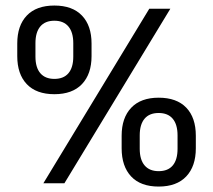

<svg xmlns="http://www.w3.org/2000/svg" viewBox="-20 -671 781 703"><path d="M138.8 0 526.6 -639H603.7L215.8 0ZM560.9 12.1Q494.9 12.1 460.1 -25Q425.4 -62.2 425.4 -128V-173.9Q425.4 -239.5 460.4 -276.4Q495.4 -313.3 560.9 -313.3Q626.9 -313.3 662 -276.8Q697 -240.3 697 -173.9V-128Q697 -62.2 661.9 -25Q626.8 12.1 560.9 12.1ZM560.9 -44.3Q595.1 -44.3 612.6 -65.3Q630.1 -86.3 630.1 -126.3V-175.2Q630.1 -215.3 612.4 -236.3Q594.7 -257.3 560.9 -257.3Q526.9 -257.3 509.3 -236.3Q491.6 -215.3 491.6 -175.2V-126.3Q491.6 -86.3 509.5 -65.3Q527.4 -44.3 560.9 -44.3ZM179.1 -326.1Q113.1 -326.1 78.1 -362.9Q43.2 -399.6 43.2 -465.5V-511.8Q43.2 -577.3 78.1 -614Q113.1 -650.7 179.1 -650.7Q245.1 -650.7 280.1 -614Q315.2 -577.3 315.2 -511.8V-465.5Q315.2 -400 280.1 -363Q244.9 -326.1 179.1 -326.1ZM179.1 -382.1Q212.9 -382.1 230.6 -402.9Q248.3 -423.7 248.3 -463.8V-513Q248.3 -552.7 230.6 -573.9Q212.9 -595.1 179.1 -595.1Q145.1 -595.1 127.4 -573.9Q109.8 -552.7 109.8 -513V-463.8Q109.8 -423.7 127.7 -402.9Q145.6 -382.1 179.1 -382.1Z"/></svg>

Font: Anek Gurmukhi Medium
Style: Regular
Weight: 500
Designer: Sarang Kulkarni (Gurmukhi), Yesha Goshar (Latin)
Foundry: Ek Type
Version: Version 1.003